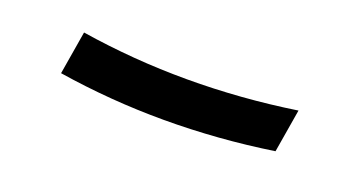

<svg xmlns="http://www.w3.org/2000/svg" viewBox="-25 -507 649 350"><g transform="rotate(20 300.0 -332.0)"><path d="M290 -282Q238 -282 187 -286Q136 -290 85 -298L99 -382Q150 -374 201 -370Q252 -366 304 -366Q356 -366 409 -370Q462 -374 515 -382L501 -298Q448 -290 395 -286Q342 -282 290 -282Z"/></g></svg>

Font: Iosevka HT Medium Extended
Style: Italic
Weight: 500
Width: 7
Italic angle: -9°
Monospace: yes
Designer: Belleve Invis
Foundry: Belleve Invis
Version: Version 32.3.0; ttfautohint (v1.8.4)